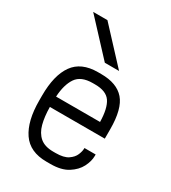

<svg xmlns="http://www.w3.org/2000/svg" viewBox="-187 -860 860 964"><g transform="rotate(30 243.0 -378.5)"><path d="M243.2 -570.8 64.9 -762.7H147.5L325.7 -570.8ZM237.3 5.9Q141.1 5.9 96.9 -58.8Q52.7 -123.5 52.7 -242.2V-270.5Q52.7 -388.7 96.9 -450.7Q141.1 -512.7 237.3 -512.7H255.9Q347.2 -512.7 390.4 -462.9Q433.6 -413.1 433.6 -294.9V-240.7H115.2Q115.7 -185.1 126.7 -143.3Q137.7 -101.6 165 -78.1Q192.4 -54.7 242.2 -54.7H255.9Q302.7 -54.7 326.9 -71Q351.1 -87.4 359.9 -108.9Q368.7 -130.4 368.7 -145.5V-148.9H433.6V-140.6Q433.6 -109.9 416.3 -75.9Q398.9 -42 361.1 -18.1Q323.2 5.9 261.2 5.9ZM242.2 -452.1Q174.3 -452.1 147.2 -411.9Q120.1 -371.6 116.2 -301.3H371.1Q369.6 -379.4 345 -415.8Q320.3 -452.1 255.4 -452.1Z"/></g></svg>

Font: Kay Pho Du
Style: Regular
Weight: 400
Designer: Victor Gaultney, Khu Oo Reh
Foundry: SIL International
Version: Version 3.000